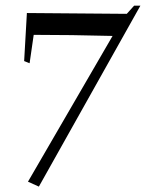

<svg xmlns="http://www.w3.org/2000/svg" viewBox="-20 -446 540 687"><path d="M433.6 -396.5 460 -425.8H482.4L119.1 221.7L80.1 204.1L382.8 -317.4Q232.4 -321.3 100.6 -321.3L85.9 -219.7L66.4 -227.5L76.2 -399.4Z"/></svg>

Font: Bentham
Style: Regular
Weight: 400
Version: Version 002.002